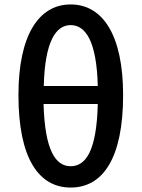

<svg xmlns="http://www.w3.org/2000/svg" viewBox="-20 -830 637 864"><path d="M298 14C443 14 534 -118 534 -402C534 -671 443 -810 298 -810C154 -810 63 -671 63 -402C63 -118 154 14 298 14ZM298 -82C232 -82 182 -149 176 -362H420C415 -149 365 -82 298 -82ZM177 -443C182 -645 232 -717 298 -717C365 -717 415 -645 420 -443Z"/></svg>

Font: GenYoGothic2 TW M
Style: Regular
Weight: 500
Version: Version 2.100;PS 2.1;hotconv 16.6.51;makeotf.lib2.5.65220 DE